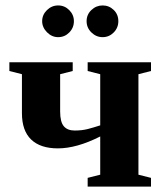

<svg xmlns="http://www.w3.org/2000/svg" viewBox="-20 -689 604 709"><path d="M202.1 -277.3Q202.1 -238.8 215.6 -222.9Q229 -207 255.9 -207Q282.7 -207 304.4 -212.6Q326.2 -218.3 350.1 -226.1V-415L303.7 -426.8V-459H537.6V-426.8L491.2 -415V-43.9L537.6 -32.2V0H303.7V-32.2L350.1 -43.9V-185.1Q263.2 -141.1 193.8 -141.1Q128.9 -141.1 95 -173.8Q61 -206.5 61 -271V-415L14.6 -426.8V-459H248.5V-426.8L202.1 -415ZM358.9 -551.8Q335.4 -551.8 317.6 -569.1Q299.8 -586.4 299.8 -610.8Q299.8 -635.3 317.6 -652.1Q335.4 -668.9 358.9 -668.9Q382.8 -668.9 399.9 -652.3Q417 -635.7 417 -610.8Q417 -586.4 399.9 -569.1Q382.8 -551.8 358.9 -551.8ZM194.8 -551.8Q171.4 -551.8 153.6 -569.8Q135.7 -587.9 135.7 -610.8Q135.7 -634.3 153.3 -651.6Q170.9 -668.9 194.8 -668.9Q218.8 -668.9 235.8 -651.6Q252.9 -634.3 252.9 -610.8Q252.9 -586.4 235.8 -569.1Q218.8 -551.8 194.8 -551.8Z"/></svg>

Font: Liberation Serif
Style: Bold
Weight: 700
Designer: Steve Matteson
Foundry: Ascender Corporation
Version: Version 2.1.5